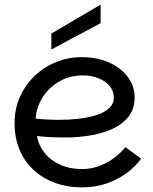

<svg xmlns="http://www.w3.org/2000/svg" viewBox="-20 -803 663 830"><path d="M334 7Q270 7 216.5 -13Q163 -33 124 -69.5Q85 -106 64 -157Q43 -208 43 -271Q43 -333 66.5 -385Q90 -437 130.5 -475.5Q171 -514 223.5 -535Q276 -556 333 -556Q384 -556 426 -542.5Q468 -529 498.5 -505Q529 -481 545.5 -450Q562 -419 562 -382Q562 -330 533 -295.5Q504 -261 456 -241.5Q408 -222 350.5 -214.5Q293 -207 235 -209Q219 -209 200 -210Q181 -211 165 -212.5Q149 -214 140 -215Q146 -176 172 -143Q198 -110 240 -91Q282 -72 334 -72Q374 -72 410.5 -86Q447 -100 475.5 -122Q504 -144 522 -167L590 -117Q564 -81 525 -53Q486 -25 438 -9Q390 7 334 7ZM237 -285Q277 -285 318 -289.5Q359 -294 394 -304.5Q429 -315 450.5 -334Q472 -353 472 -381Q472 -409 454.5 -430.5Q437 -452 406.5 -464.5Q376 -477 338 -477Q281 -477 235.5 -450.5Q190 -424 163.5 -381Q137 -338 134 -290Q152 -288 178.5 -286.5Q205 -285 237 -285ZM415 -783V-703L202 -589V-658Z"/></svg>

Font: Parkinsans Light
Style: Regular
Weight: 400
Version: Version 1.000